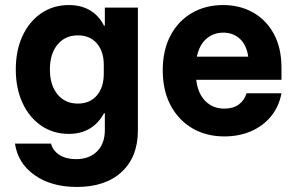

<svg xmlns="http://www.w3.org/2000/svg" viewBox="-20 -530 1170 760"><path d="M284.2 210Q183.3 210 117.1 163.3Q50.8 116.7 39.2 38.3H181.7Q190 67.5 216.2 83.8Q242.5 100 280.8 100Q333.3 100 364.2 69.2Q395 38.3 395 -15V-81.7H391.7Q370 -41.7 335 -20.8Q300 0 252.5 0Q190.8 0 143.3 -32.5Q95.8 -65 69.2 -122.5Q42.5 -180 42.5 -255Q42.5 -330.8 69.2 -387.9Q95.8 -445 143.3 -477.5Q190.8 -510 252.5 -510Q300.8 -510 336.2 -489.2Q371.7 -468.3 391.7 -428.3H395V-500H525.8V-13.3Q525.8 90.8 461.7 150.4Q397.5 210 284.2 210ZM288.3 -120Q335.8 -120 363.3 -152.1Q390.8 -184.2 390.8 -238.3V-273.3Q390.8 -326.7 363.3 -358.3Q335.8 -390 288.3 -390Q237.5 -390 207.5 -353.3Q177.5 -316.7 177.5 -255Q177.5 -193.3 207.5 -156.7Q237.5 -120 288.3 -120Z M868.3 10Q796.7 10 741.7 -22.1Q686.7 -54.2 655.4 -112.9Q624.2 -171.7 624.2 -251.7Q624.2 -330.8 654.6 -388.8Q685 -446.7 739.2 -478.3Q793.3 -510 863.3 -510Q929.2 -510 981.3 -480.8Q1033.3 -451.7 1063.8 -396.2Q1094.2 -340.8 1094.2 -260.8V-214.2H756.7Q763.3 -159.2 793.3 -129.6Q823.3 -100 867.5 -100Q902.5 -100 925 -116.2Q947.5 -132.5 955.8 -160.8H1094.2Q1084.2 -107.5 1052.5 -69.2Q1020.8 -30.8 973.3 -10.4Q925.8 10 868.3 10ZM759.2 -305.8H962.5Q955.8 -352.5 929.2 -376.7Q902.5 -400.8 864.2 -400.8Q825 -400.8 797.1 -376.7Q769.2 -352.5 759.2 -305.8Z"/></svg>

Font: Funnel Sans
Style: Bold
Weight: 700
Designer: NORD ID, Kristian Moeller
Foundry: Dicotype
Version: Version 1.000